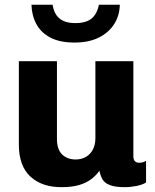

<svg xmlns="http://www.w3.org/2000/svg" viewBox="-20 -764 640 794"><path d="M234 10Q153 10 105.5 -34Q58 -78 58 -166V-511H215.5V-190Q215.5 -146 237 -125.2Q258.5 -104.5 293 -104.5Q316.5 -104.5 335 -115Q353.5 -125.5 364 -145.5Q374.5 -165.5 374.5 -192.5V-511H531.5V-119Q531.5 -103.5 538 -97.2Q544.5 -91 554.5 -91Q562 -91 569 -92.5Q576 -94 584 -99V-9.5Q571 -0.5 545.5 4.8Q520 10 496.5 10Q455.5 10 433.8 1.2Q412 -7.5 403.5 -23Q395 -38.5 391 -58Q378 -39 358.2 -23.8Q338.5 -8.5 308.5 0.8Q278.5 10 234 10ZM288 -588Q228 -588 189 -608.2Q150 -628.5 130.8 -663.8Q111.5 -699 110 -744.5H197.5Q203.5 -706 226.5 -687.2Q249.5 -668.5 291.5 -668.5Q335.5 -668.5 358.5 -687.2Q381.5 -706 389 -744.5H475.5Q474.5 -699 451.8 -663.8Q429 -628.5 387.8 -608.2Q346.5 -588 288 -588Z"/></svg>

Font: Chivo Mono Medium
Style: Regular
Weight: 500
Monospace: yes
Designer: Hector Gatti
Foundry: Omnibus-Type
Version: Version 1.008